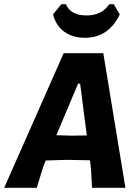

<svg xmlns="http://www.w3.org/2000/svg" viewBox="-43 -900 663 920"><path d="M502 -880 531 -831Q477 -719 364 -719Q305 -719 265 -748Q225 -777 211 -831L251 -880H273Q295 -826 372 -826Q444 -826 481 -880ZM452 -645 558 0H398L393 -92L388 -132L275 -134L176 -131L164 -101L133 0H-23L262 -645ZM331 -499 227 -252 299 -250 373 -251 341 -499Z"/></svg>

Font: Alegreya Sans SC ExtraBold
Style: Italic
Weight: 800
Italic angle: -7°
Designer: Juan Pablo del Peral
Foundry: Huerta Tipografica
Version: Version 2.007